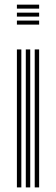

<svg xmlns="http://www.w3.org/2000/svg" viewBox="-20 -815 244 835"><path d="M53.5 -777.5V-794.8H150.2V-777.5ZM53.5 -708V-725.5H150.2V-708ZM53.5 -742.8V-760H150.2V-742.8ZM131 0V-600H150.2V0ZM53.5 0V-600H72.8V0ZM92.2 0V-600H111.5V0Z"/></svg>

Font: Big Shoulders Inline Text Thin SemiBold
Style: Regular
Weight: 600
Version: Version 2.002